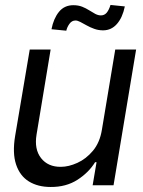

<svg xmlns="http://www.w3.org/2000/svg" viewBox="-20 -745 575 772"><path d="M389.6 -222.7 443.4 -545.9H527.3L436.5 0H352.5L368.2 -92.8H362.3Q336.9 -51.3 291.3 -22Q245.6 7.3 183.6 6.8Q132.3 6.8 96.2 -15.4Q60.1 -37.6 44.7 -83.5Q29.3 -129.4 41 -199.2L99.6 -545.9H183.6L127 -204.1Q117.2 -145 145 -109.4Q172.9 -73.7 224.6 -74.2Q255.9 -74.2 291 -90.1Q326.2 -106 353.8 -138.9Q381.3 -171.9 389.6 -222.7ZM394.5 -623Q376 -623 359.4 -628.9Q342.8 -634.8 328.6 -642.8Q314.5 -650.9 303 -656.7Q291.5 -662.6 283.7 -662.6Q268.6 -662.6 259 -648.9Q249.5 -635.3 246.6 -621.6L187 -627.4Q195.3 -670.4 217 -697.3Q238.8 -724.1 274.9 -724.1Q294.9 -724.1 310.3 -718Q325.7 -711.9 338.6 -703.6Q351.6 -695.3 363 -689.2Q374.5 -683.1 385.7 -683.1Q399.9 -683.1 408.9 -693.8Q418 -704.6 424.3 -725.1L481.9 -719.2Q472.7 -674.3 450.2 -648.7Q427.7 -623 394.5 -623Z"/></svg>

Font: Inter Tight
Style: Italic
Weight: 400
Italic angle: -9.39999°
Designer: Rasmus Andersson
Foundry: rsms
Version: Version 3.002